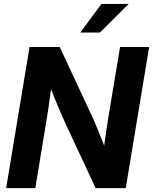

<svg xmlns="http://www.w3.org/2000/svg" viewBox="-20 -970 789 990"><path d="M11.7 0 132.3 -727.5H288.1L461.4 -355.5Q470.7 -334.5 486.3 -296.4Q502 -258.3 517.1 -219.2Q522.9 -261.7 529.1 -303Q535.2 -344.2 539.1 -367.7L599.1 -727.5H749L628.4 0H473.1L315.9 -336.9Q304.2 -362.3 284.7 -408Q265.1 -453.6 243.2 -510.3Q235.8 -452.1 228.8 -406.7Q221.7 -361.3 217.8 -337.4L162.1 0ZM394 -802.2 502.9 -949.7H643.6L495.1 -802.2Z"/></svg>

Font: Inter Display
Style: Bold Italic
Weight: 700
Italic angle: -9.39999°
Designer: Rasmus Andersson
Foundry: rsms
Version: Version 4.000;git-a52131595